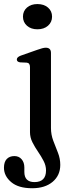

<svg xmlns="http://www.w3.org/2000/svg" viewBox="-45 -718 368 970"><path d="M144 -570Q111.5 -570 91.2 -588Q71 -606 71 -634Q71 -662 91.2 -679.8Q111.5 -697.5 144 -697.5Q177 -697.5 197.5 -679.8Q218 -662 218 -634Q218 -606 197.5 -588Q177 -570 144 -570ZM212.5 -71.5Q212.5 -37.5 224.2 -6.8Q236 24 247.8 53.8Q259.5 83.5 259.5 115Q259.5 168 221 200.5Q182.5 233 117.5 233Q48 233 11.5 202Q-25 171 -25 129.5Q-25 100 -10.8 85.2Q3.5 70.5 27.5 70.5Q50.5 70.5 64.2 86.5Q78 102.5 78 128V150.5Q78 202 129.5 202Q187.5 201.5 187.5 143Q187.5 118.5 175.2 95Q163 71.5 147 48.2Q131 25 118.8 0.8Q106.5 -23.5 106.5 -50V-379Q106.5 -400 90 -401.5L56.5 -403Q40 -405.5 40 -417.5Q40 -429.5 60 -437L142.5 -466Q172.5 -477 186 -477Q212.5 -477 212.5 -450.5Z"/></svg>

Font: Fraunces 9pt
Style: Regular
Weight: 400
Version: Version 1.000;[b76b70a41]